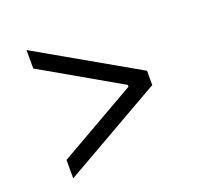

<svg xmlns="http://www.w3.org/2000/svg" viewBox="-103 -709 813 783"><g transform="rotate(-20 304.0 -317.5)"><path d="M520.3 -348.3V-286.3L87.3 -39V-119L426.7 -313V-321L87.3 -515.7V-595.7Z"/></g></svg>

Font: Asta Sans Light
Style: Regular
Weight: 300
Designer: 42dot
Version: Version 1.000